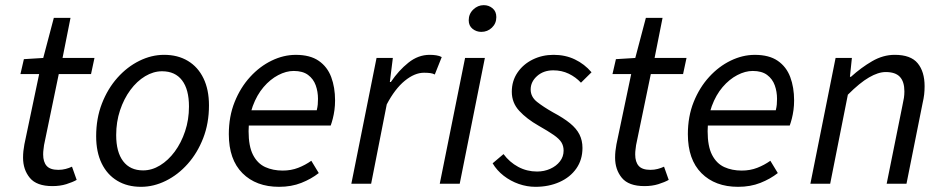

<svg xmlns="http://www.w3.org/2000/svg" viewBox="-20 -710 3646 742"><path d="M182.7 9.2Q121.5 9.2 95.3 -22.6Q69.1 -54.4 69.1 -100.6Q69.1 -113.8 70.4 -126.2Q71.7 -138.7 74.3 -152.5L131.3 -423.8H59L72.3 -481.4L147.1 -486L188 -640.9H252.5L221.7 -486H345.1L331.8 -423.8H207.1L150.2 -149.3Q149.2 -140.3 148 -131.9Q146.8 -123.5 146.8 -113.1Q146.8 -84.1 160.4 -68.8Q173.9 -53.6 205.6 -53.6Q220.7 -53.6 234.1 -57.2Q247.4 -60.7 258.2 -65.9L276.3 -14.8Q260.3 -5.8 236.3 1.7Q212.2 9.2 182.7 9.2Z M525.1 12Q472 12 433.1 -11.5Q394.1 -34.9 372.8 -78.8Q351.6 -122.6 351.6 -183.4Q351.6 -252.6 373.9 -309.9Q396.2 -367.3 433.7 -409.4Q471.3 -451.6 518.3 -474.8Q565.3 -498.1 614.2 -498.1Q667.2 -498.1 706.2 -474.6Q745.2 -451.2 766.4 -407.3Q787.6 -363.5 787.6 -302.7Q787.6 -233.5 765.3 -176.2Q743 -118.8 705.5 -76.7Q668 -34.5 621 -11.3Q573.9 12 525.1 12ZM533 -51.5Q567 -51.5 598.6 -70.9Q630.3 -90.3 655.3 -124.1Q680.4 -158 695.3 -202.7Q710.3 -247.5 710.3 -298.2Q710.3 -364.6 683.5 -399.6Q656.8 -434.6 606.3 -434.6Q572.9 -434.6 540.9 -415.4Q509 -396.2 483.9 -362.3Q458.9 -328.5 443.9 -283.7Q429 -239 429 -187.9Q429 -122.4 455.9 -87Q482.9 -51.5 533 -51.5Z M1058.4 12Q969.6 12 916.9 -40.8Q864.3 -93.5 864.3 -191.4Q864.3 -260 886.8 -316Q909.3 -372 946.7 -412.8Q984 -453.6 1030 -475.8Q1075.9 -498 1123.1 -498Q1178.4 -498 1211.8 -474.9Q1245.1 -451.9 1260 -412.1Q1274.9 -372.2 1274.9 -322Q1274.9 -302.3 1272.5 -284.8Q1270.1 -267.2 1266.2 -251.9Q1262.3 -236.7 1258 -224.8H921.4L929.2 -283.9H1204.1Q1207.1 -296.5 1208 -306.1Q1208.9 -315.7 1208.9 -328Q1208.9 -355.9 1200.1 -380.4Q1191.2 -405 1170.6 -420.4Q1150 -435.8 1115 -435.8Q1086 -435.8 1055.2 -419.7Q1024.4 -403.6 998.6 -373.5Q972.8 -343.3 956.8 -300Q940.7 -256.7 940.7 -203.2Q940.7 -144.5 957.9 -111.3Q975.1 -78.1 1004.9 -64.4Q1034.7 -50.8 1072.6 -50.8Q1105.1 -50.8 1132.5 -61.5Q1159.8 -72.1 1183.1 -88.7L1211.9 -41.2Q1183 -18.4 1144.5 -3.2Q1106 12 1058.4 12Z M1337.8 0 1435.2 -486.1H1498.2L1486.6 -393.2H1490.6Q1520.3 -437.4 1558.2 -467.7Q1596.1 -498.1 1640.6 -498.1Q1654.1 -498.1 1666.1 -496.2Q1678.2 -494.4 1687.1 -489.4L1660.3 -422.1Q1652.9 -426.2 1642.3 -427.6Q1631.7 -428.9 1618.5 -428.9Q1582.4 -428.9 1544.3 -397.8Q1506.2 -366.7 1474.6 -306.5L1414.3 0Z M1679.5 0 1777.3 -486H1853.8L1756.6 0ZM1840 -586.8Q1821 -586.8 1806.2 -598.6Q1791.4 -610.5 1791.4 -631.7Q1791.4 -656.3 1809 -673.2Q1826.6 -690.1 1849.5 -690.1Q1868.9 -690.1 1883.5 -678Q1898.1 -666 1898.1 -643.9Q1898.1 -619.4 1881 -603.1Q1864 -586.8 1840 -586.8Z M2049.2 12Q2016.7 12 1984.8 0.9Q1952.9 -10.3 1926.5 -30.8Q1900.1 -51.4 1883.8 -78.9L1925.9 -114.5Q1949.2 -83.1 1982.7 -65.1Q2016.3 -47.1 2055.4 -47.1Q2083 -47.1 2106.4 -57.6Q2129.9 -68.1 2144 -86.4Q2158.1 -104.6 2158.1 -127.9Q2158.1 -145.9 2149.7 -159.7Q2141.3 -173.4 2120.1 -188.2Q2098.9 -202.9 2061.5 -224.2Q2015.6 -250.3 1986.8 -281.5Q1957.9 -312.7 1957.9 -355.4Q1957.9 -397.1 1979.8 -429.4Q2001.8 -461.7 2038.6 -479.9Q2075.5 -498.1 2119.5 -498.1Q2164.9 -498.1 2201.8 -480.3Q2238.8 -462.6 2266 -430.7L2225.2 -390.4Q2204.9 -412.2 2177.8 -425.2Q2150.7 -438.2 2118.2 -438.2Q2080.3 -438.2 2055.5 -416Q2030.8 -393.9 2030.8 -364.3Q2030.8 -335.7 2055.5 -316.2Q2080.3 -296.6 2117.1 -275.8Q2158.2 -253.9 2183.1 -233.5Q2208 -213.1 2219.5 -190.1Q2231 -167.1 2231 -138.3Q2231 -92.7 2207.3 -58.8Q2183.6 -24.9 2142.2 -6.5Q2100.8 12 2049.2 12Z M2470.7 9.2Q2409.5 9.2 2383.3 -22.6Q2357.1 -54.4 2357.1 -100.6Q2357.1 -113.8 2358.4 -126.2Q2359.7 -138.7 2362.3 -152.5L2419.3 -423.8H2347L2360.3 -481.4L2435.1 -486L2476 -640.9H2540.5L2509.7 -486H2633.1L2619.8 -423.8H2495.1L2438.2 -149.3Q2437.2 -140.3 2436 -131.9Q2434.8 -123.5 2434.8 -113.1Q2434.8 -84.1 2448.4 -68.8Q2461.9 -53.6 2493.6 -53.6Q2508.7 -53.6 2522.1 -57.2Q2535.4 -60.7 2546.2 -65.9L2564.3 -14.8Q2548.3 -5.8 2524.3 1.7Q2500.2 9.2 2470.7 9.2Z M2832.4 12Q2743.6 12 2690.9 -40.8Q2638.3 -93.5 2638.3 -191.4Q2638.3 -260 2660.8 -316Q2683.3 -372 2720.7 -412.8Q2758 -453.6 2804 -475.8Q2849.9 -498 2897.1 -498Q2952.4 -498 2985.8 -474.9Q3019.1 -451.9 3034 -412.1Q3048.9 -372.2 3048.9 -322Q3048.9 -302.3 3046.5 -284.8Q3044.1 -267.2 3040.2 -251.9Q3036.3 -236.7 3032 -224.8H2695.4L2703.2 -283.9H2978.1Q2981.1 -296.5 2982 -306.1Q2982.9 -315.7 2982.9 -328Q2982.9 -355.9 2974.1 -380.4Q2965.2 -405 2944.6 -420.4Q2924 -435.8 2889 -435.8Q2860 -435.8 2829.2 -419.7Q2798.4 -403.6 2772.6 -373.5Q2746.8 -343.3 2730.8 -300Q2714.7 -256.7 2714.7 -203.2Q2714.7 -144.5 2731.9 -111.3Q2749.1 -78.1 2778.9 -64.4Q2808.7 -50.8 2846.6 -50.8Q2879.1 -50.8 2906.5 -61.5Q2933.8 -72.1 2957.1 -88.7L2985.9 -41.2Q2957 -18.4 2918.5 -3.2Q2880 12 2832.4 12Z M3111.8 0 3209.2 -486.1H3272.2L3264.6 -413.2H3268.6Q3308.1 -448.9 3350.5 -473.5Q3392.9 -498.1 3437.7 -498.1Q3499.7 -498.1 3526.4 -465.6Q3553.2 -433.1 3553.2 -376.9Q3553.2 -359.7 3551.5 -344.8Q3549.8 -329.9 3545.2 -310L3483.2 0H3406.6L3467.1 -300.1Q3471.4 -319.8 3473.3 -331.9Q3475.1 -344 3475.1 -356.8Q3475.1 -394.2 3457.8 -412.9Q3440.5 -431.6 3402.8 -431.6Q3374.2 -431.6 3338.4 -410.8Q3302.6 -390.1 3256.6 -344L3188.3 0Z"/></svg>

Font: Source Sans 3
Style: Italic
Weight: 200
Italic angle: -11°
Designer: Paul D. Hunt
Foundry: Adobe
Version: Version 3.046;hotconv 1.0.118;makeotfexe 2.5.65603